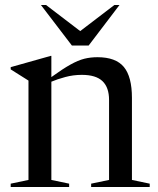

<svg xmlns="http://www.w3.org/2000/svg" viewBox="-20 -752 636 772"><path d="M346.5 -13.5 418.5 -28.5V-350Q418.5 -400.5 392 -425.8Q365.5 -451 309 -451Q274.5 -451 242.2 -442.2Q210 -433.5 186.5 -423.5V-28.5L258 -13.5V0H23V-13.5L94.5 -28.5V-428L23 -473V-482L184.5 -527.5H186.5V-442Q232 -475 263 -492.2Q294 -509.5 319 -515.8Q344 -522 372 -522Q445.5 -522 478 -482.8Q510.5 -443.5 510.5 -358.5V-28.5L582 -13.5V0H346.5ZM460.5 -732 336.5 -569H269L144.5 -732H165L302.5 -627L440 -732Z"/></svg>

Font: Newsreader Display
Style: Regular
Weight: 400
Designer: Hugues Gentile
Foundry: Production Type
Version: Version 1.001